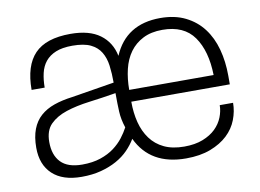

<svg xmlns="http://www.w3.org/2000/svg" viewBox="-64 -633 997 737"><g transform="rotate(-10 434.5 -265.0)"><path d="M606 9Q467 9 415 -101Q402 -79 382.5 -59Q363 -39 336 -24Q309 -9 275 0Q241 9 199 9Q125 9 85.5 -28Q46 -65 46 -131Q46 -173 57.5 -203Q69 -233 91 -252.5Q113 -272 144.5 -283Q176 -294 216 -299L382 -326Q382 -362 378 -392.5Q374 -423 360.5 -445.5Q347 -468 321 -480.5Q295 -493 250 -493Q211 -493 185.5 -482.5Q160 -472 145 -453.5Q130 -435 124 -409Q118 -383 118 -353H67Q67 -447 111 -493Q155 -539 251 -539Q324 -539 365.5 -508.5Q407 -478 418 -424Q467 -539 601 -539Q657 -539 698.5 -518.5Q740 -498 767 -462.5Q794 -427 807 -379Q820 -331 820 -276V-242H436Q436 -198 445.5 -161Q455 -124 475.5 -96Q496 -68 528.5 -52.5Q561 -37 607 -37Q649 -37 679.5 -49Q710 -61 729.5 -80Q749 -99 758.5 -123Q768 -147 768 -170H820Q820 -137 807.5 -104.5Q795 -72 768.5 -47Q742 -22 701.5 -6.5Q661 9 606 9ZM765 -288Q763 -382 724 -437.5Q685 -493 601 -493Q557 -493 525.5 -477Q494 -461 474 -433.5Q454 -406 445 -368.5Q436 -331 436 -288ZM209 -37Q250 -37 281 -47.5Q312 -58 334 -74.5Q356 -91 371 -110.5Q386 -130 396 -149Q385 -182 383.5 -212.5Q382 -243 382 -285Q328 -276 277 -269.5Q226 -263 186.5 -250Q147 -237 123 -213Q99 -189 99 -144Q99 -93 126 -65Q153 -37 209 -37Z"/></g></svg>

Font: Tanohe Sans Light
Style: Regular
Weight: 300
Designer: Village Type and Design LLC & Cristiano Sobral
Foundry: Cooper Hewitt Smithsonian Design Museum
Version: Version 1.00;September 29, 2021;FontCreator 13.0.0.2655 64-b